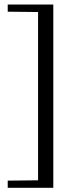

<svg xmlns="http://www.w3.org/2000/svg" viewBox="-20 -724 355 870"><path d="M221.5 -703.5V127H15V94.5L152.5 93V-669.5L15 -671V-703.5Z"/></svg>

Font: Newsreader 24pt
Style: Regular
Weight: 400
Designer: Hugues Gentile
Foundry: Production Type
Version: Version 1.003